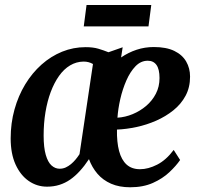

<svg xmlns="http://www.w3.org/2000/svg" viewBox="-20 -760 816 792"><path d="M486 -565 479.5 -523Q509.5 -543.5 543.5 -554.8Q577.5 -566 614.5 -566Q666 -566 699 -550Q732 -534 748 -506.2Q764 -478.5 764 -444Q764 -399.5 745.5 -365Q727 -330.5 695.2 -305Q663.5 -279.5 624.2 -262.2Q585 -245 543 -236Q501 -227 462.5 -225.5Q461.5 -174 471.2 -137.2Q481 -100.5 502.2 -81.2Q523.5 -62 557.5 -62Q591.5 -62 628.2 -80.8Q665 -99.5 696.5 -141.5L723 -100Q706.5 -76 678.8 -49.8Q651 -23.5 610.8 -5.5Q570.5 12.5 517 12.5Q472 12.5 438.2 -2.2Q404.5 -17 382 -43.2Q359.5 -69.5 347 -103.5Q328.5 -75.5 309.2 -54.5Q290 -33.5 269.5 -19.2Q249 -5 225.2 2.5Q201.5 10 174 10Q132.5 10 98.5 -13.5Q64.5 -37 44.2 -81.5Q24 -126 24 -189Q24 -252 39.8 -308.5Q55.5 -365 84 -412Q112.5 -459 151.2 -493.5Q190 -528 236.2 -546.8Q282.5 -565.5 333 -565.5Q364 -565.5 385.8 -559Q407.5 -552.5 427.5 -544.5ZM308 -124 363.5 -496Q354.5 -501 345.2 -503.5Q336 -506 324.5 -506Q294.5 -505.5 269 -490.2Q243.5 -475 223.5 -446.8Q203.5 -418.5 189.2 -380.5Q175 -342.5 167.5 -297Q160 -251.5 160 -201Q160 -151.5 168.8 -121.2Q177.5 -91 192.5 -77.5Q207.5 -64 226 -64Q239.5 -64 251 -69.2Q262.5 -74.5 272.8 -83Q283 -91.5 291.8 -102Q300.5 -112.5 308 -124ZM589.5 -509.5Q561 -509.5 539 -486.8Q517 -464 501.2 -428Q485.5 -392 476.2 -351.5Q467 -311 464.5 -274.5Q496.5 -276.5 527.2 -289.2Q558 -302 583 -323.2Q608 -344.5 623 -373.5Q638 -402.5 638 -438Q638 -474.5 625.5 -492Q613 -509.5 589.5 -509.5ZM337 -739.5H604L592.5 -651H325.5Z"/></svg>

Font: Merriweather 24pt SemiCondensed
Style: Bold Italic
Weight: 700
Width: 4
Italic angle: -7.8°
Designer: Eben Sorkin
Foundry: Eben Sorkin
Version: Version 2.101